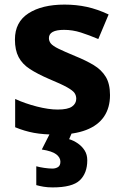

<svg xmlns="http://www.w3.org/2000/svg" viewBox="-20 -576 537 836"><path d="M459 -162Q459 -107 433 -68.5Q407 -30 355 -10Q303 10 226 10Q169 10 128 2.5Q87 -5 46 -22V-145Q90 -125 141 -112Q192 -99 231 -99Q275 -99 293.5 -112Q312 -125 312 -146Q312 -160 304.5 -171Q297 -182 272 -196Q247 -210 194 -232Q143 -254 110 -275.5Q77 -297 61 -327.5Q45 -358 45 -404Q45 -480 104 -518Q163 -556 261 -556Q312 -556 358 -546Q404 -536 453 -513L408 -406Q368 -423 332 -434.5Q296 -446 259 -446Q226 -446 209.5 -437Q193 -428 193 -410Q193 -397 201.5 -386.5Q210 -376 234.5 -364Q259 -352 307 -332Q354 -313 388 -292.5Q422 -272 440.5 -241.5Q459 -211 459 -162ZM360 122Q360 178 327.5 209Q295 240 209 240Q187 240 169.5 237Q152 234 138 230V148Q152 152 172.5 155Q193 158 208 158Q222 158 232.5 151.5Q243 145 243 128Q243 110 225 96Q207 82 162 75L200 0H294L281 30Q301 36 319 48.5Q337 61 348.5 79Q360 97 360 122Z"/></svg>

Font: Noto Sans Sinhala
Style: Regular
Weight: 400
Designer: Jelle Bosma - Monotype Design Team
Foundry: Monotype Imaging Inc.
Version: Version 2.006